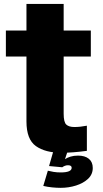

<svg xmlns="http://www.w3.org/2000/svg" viewBox="-20 -746 510 947"><path d="M283.5 7.5Q203.5 7.5 157 -25.5Q110.5 -58.5 110.5 -147V-467H9V-595.5H110.5V-726.5H294V-595.5H428V-467H294V-185Q294 -143.5 307 -131.5Q320 -119.5 347 -119.5Q374.5 -119.5 408.5 -126V-2Q338.5 7.5 283.5 7.5ZM279 180.5Q259.5 180.5 236.8 178.2Q214 176 193.5 171L216 96Q227 99 244 101.8Q261 104.5 279 104.5Q333.5 104.5 333.5 81.5Q333.5 69 315 69Q307 69 299.2 72.2Q291.5 75.5 287 79L222 73L243 0H313.5L300.5 39Q311.5 31.5 327.8 26.5Q344 21.5 365 21.5Q399 21.5 418.2 37.2Q437.5 53 437.5 82.5Q437.5 114 414.5 135.8Q391.5 157.5 355.2 169Q319 180.5 279 180.5Z"/></svg>

Font: Anybody ExtraBold
Style: Regular
Weight: 800
Designer: Tyler Finck
Foundry: Etcetera Type Company
Version: Version 1.010; ttfautohint (v1.8.3) -l 8 -r 50 -G 200 -x 14 